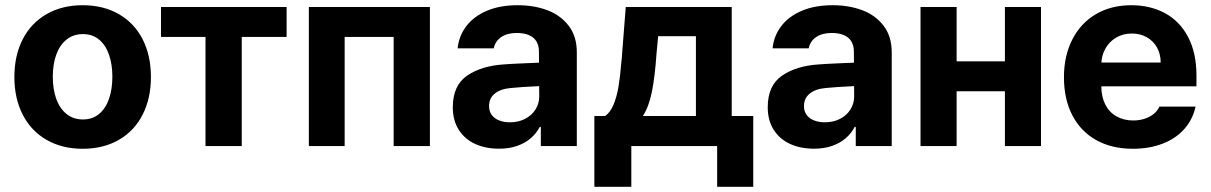

<svg xmlns="http://www.w3.org/2000/svg" viewBox="-20 -557 4616 732"><path d="M34.8 -263.2Q34.8 -345.3 66.5 -407Q98.1 -468.8 157.2 -502.9Q216.2 -537.1 295.2 -537.1Q374.3 -537.1 433.4 -502.9Q492.5 -468.8 523.9 -407Q555.4 -345.3 555.4 -263.2Q555.4 -182.2 523.9 -120.2Q492.5 -58.2 433.4 -24Q374.3 10.2 295.2 10.2Q216.2 10.2 157.2 -24Q98.1 -58.2 66.5 -120.2Q34.8 -182.2 34.8 -263.2ZM408.4 -264.4Q408.4 -311.3 395.7 -348.1Q383 -385 357.8 -406Q332.6 -427 296.3 -427Q259.5 -427 233.5 -406Q207.6 -385 194.4 -348.4Q181.3 -311.9 181.3 -264.4Q181.3 -216.9 194.4 -180.2Q207.6 -143.6 233.5 -122.6Q259.5 -101.6 296.3 -101.6Q332.6 -101.6 357.8 -122.6Q383 -143.6 395.7 -180.5Q408.4 -217.4 408.4 -264.4Z M593.8 -530.3H1072.7V-416.1H901.7V0H763.5V-416.1H593.8Z M1157.5 -530.3H1619V0H1480.8V-416.1H1294V0H1157.5Z M1973.7 -225.3 1926.9 -221.4Q1888.3 -218 1866.4 -200.2Q1844.5 -182.4 1844.5 -152.6Q1844.5 -133 1854.5 -119.1Q1864.5 -105.2 1882.7 -98Q1900.9 -90.7 1923.7 -90.7Q1956.3 -90.7 1981.8 -103.8Q2007.3 -116.9 2021.5 -139.5Q2035.8 -162.1 2035.8 -189.6L2034.7 -360.7Q2034.7 -383.3 2025.1 -399.2Q2015.5 -415.1 1996.4 -423.2Q1977.3 -431.3 1950.5 -431.3Q1914.3 -431.3 1891.2 -415.9Q1868.2 -400.5 1862.3 -372.7H1724.7Q1729.4 -419.5 1757.5 -456.9Q1785.7 -494.3 1835.7 -515.7Q1885.7 -537.1 1953.9 -537.1Q2015.8 -537.1 2066.4 -518.2Q2116.9 -499.3 2148 -458.9Q2179.1 -418.5 2179.1 -357.3V0H2041.9V-73.4H2038Q2024.9 -48.4 2003.5 -30Q1982.1 -11.5 1951.9 -0.8Q1921.6 9.9 1882.5 9.9Q1831.2 9.9 1791.6 -8.2Q1751.9 -26.4 1729.1 -62.1Q1706.3 -97.8 1706.3 -148.2Q1706.3 -231.2 1761 -268.7Q1815.7 -306.3 1903.3 -311.6Q1918 -313.1 1993.7 -316.4L2041.7 -318.3L2042.6 -229Q2022.8 -228.4 1973.7 -225.3Z M2246 -114.7H2287.2Q2306.7 -128.6 2319.1 -158Q2331.4 -187.4 2338 -226.5Q2344.6 -265.6 2348.8 -319.6Q2350.2 -329.1 2350.9 -337.8Q2351.6 -346.5 2352 -355.4L2365.7 -530.3H2769.7V-114.7H2851.8V155.1H2714.1V0H2386.9V155.1H2246ZM2633.2 -114.7V-418.9H2489.2L2483.2 -355.4Q2476.8 -262.6 2465.2 -206.3Q2453.7 -150 2431.1 -114.7Z M3174.4 -225.3 3127.6 -221.4Q3089 -218 3067.1 -200.2Q3045.1 -182.4 3045.1 -152.6Q3045.1 -133 3055.1 -119.1Q3065.2 -105.2 3083.4 -98Q3101.6 -90.7 3124.4 -90.7Q3157 -90.7 3182.5 -103.8Q3208 -116.9 3222.2 -139.5Q3236.5 -162.1 3236.5 -189.6L3235.4 -360.7Q3235.4 -383.3 3225.8 -399.2Q3216.2 -415.1 3197.1 -423.2Q3178 -431.3 3151.2 -431.3Q3114.9 -431.3 3091.9 -415.9Q3068.9 -400.5 3063 -372.7H2925.4Q2930.1 -419.5 2958.2 -456.9Q2986.3 -494.3 3036.4 -515.7Q3086.4 -537.1 3154.5 -537.1Q3216.5 -537.1 3267.1 -518.2Q3317.6 -499.3 3348.7 -458.9Q3379.7 -418.5 3379.7 -357.3V0H3242.6V-73.4H3238.7Q3225.6 -48.4 3204.2 -30Q3182.8 -11.5 3152.5 -0.8Q3122.3 9.9 3083.2 9.9Q3031.9 9.9 2992.3 -8.2Q2952.6 -26.4 2929.8 -62.1Q2907 -97.8 2907 -148.2Q2907 -231.2 2961.7 -268.7Q3016.4 -306.3 3104 -311.6Q3118.7 -313.1 3194.4 -316.4L3242.3 -318.3L3243.3 -229Q3223.5 -228.4 3174.4 -225.3Z M3857.7 -209H3580.1V-323.2H3857.7ZM3627.1 0H3489.5V-530.3H3627.1ZM3948.8 0H3811.2V-530.3H3948.8Z M4036.3 -262.4Q4036.3 -344 4068.2 -406.4Q4100.1 -468.9 4158.2 -503Q4216.3 -537.1 4293.1 -537.1Q4364.7 -537.1 4420.9 -507.1Q4477.1 -477.2 4509.3 -416.5Q4541.5 -355.8 4541.5 -268.6V-227.9H4095.4V-318.5H4405.1Q4405.1 -350.8 4391.2 -375.7Q4377.2 -400.7 4352.2 -415Q4327.2 -429.2 4295.3 -429.2Q4261.7 -429.2 4235.4 -413.7Q4209.1 -398.2 4194.2 -371.5Q4179.4 -344.8 4178.8 -313V-228.1Q4178.8 -188.3 4193.8 -158.7Q4208.8 -129.1 4236.5 -113.4Q4264.2 -97.7 4300.9 -97.7Q4325.1 -97.7 4345.1 -104.7Q4365.1 -111.6 4379.1 -123.1Q4393.2 -134.6 4400.2 -150.6H4538.1Q4527.6 -102.2 4495.8 -65.9Q4464.1 -29.5 4413.5 -9.7Q4362.9 10.2 4298.7 10.2Q4218.5 10.2 4159.3 -22.9Q4100.1 -56.1 4068.2 -117.6Q4036.3 -179.1 4036.3 -262.4Z"/></svg>

Font: Pretendard JP Variable
Style: Regular
Weight: 400
Designer: Base glyphs from Inter by Rasmus Andersson; Hangul glyphs from Noto Sans CJK(Source Han Sans) by Jang Soo-young and Kang
Foundry: Kil Hyung-jin
Version: Version 1.307;Glyphs 3.2 (3192)